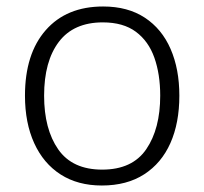

<svg xmlns="http://www.w3.org/2000/svg" viewBox="-20 -655 630 592"><path d="M533 -360Q533 -276 505.5 -214Q478 -152 424.5 -117.5Q371 -83 294 -83Q220 -83 167 -117Q114 -151 85.5 -213.5Q57 -276 57 -360Q57 -489 121 -562Q185 -635 298 -635Q374 -635 426.5 -600.5Q479 -566 506 -504Q533 -442 533 -360ZM116 -360Q116 -257 159.5 -194.5Q203 -132 295 -132Q388 -132 431 -195Q474 -258 474 -360Q474 -426 456 -477Q438 -528 399 -557Q360 -586 297 -586Q207 -586 161.5 -526Q116 -466 116 -360Z"/></svg>

Font: Noto Sans Kannada UI Light
Style: Regular
Weight: 300
Designer: Jelle Bosma - Monotype Design Team
Foundry: Monotype Imaging Inc.
Version: Version 2.005; ttfautohint (v1.8.4.7-5d5b)